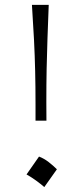

<svg xmlns="http://www.w3.org/2000/svg" viewBox="-20 -756 339 781"><path d="M124.5 -265.1H168.9L168.5 -338.9Q168.5 -415.5 169.7 -476.6Q170.9 -537.6 173.1 -598.9Q175.3 -660.2 178.2 -736.3H109.9Q115.2 -656.7 118.4 -592.8Q121.6 -528.8 123 -466.8Q124.5 -404.8 124.5 -330.6ZM138.7 -119.1 87.9 -46.4Q107.9 -35.2 126.5 -21.7Q145 -8.3 160.2 4.9L211.4 -67.4Q196.3 -82.5 177.7 -96.9Q159.2 -111.3 138.7 -119.1Z"/></svg>

Font: Pinar VF
Style: Regular
Weight: 300
Designer: Amin Abedi
Version: Version 2.000